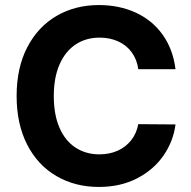

<svg xmlns="http://www.w3.org/2000/svg" viewBox="-20 -737 764 767"><path d="M378.2 -586.7Q323.2 -586.7 281.9 -559.2Q240.6 -531.7 217.8 -479.3Q194.9 -426.9 194.9 -353.5Q194.9 -278.5 217.8 -226.3Q240.6 -174.2 281.9 -147.3Q323.2 -120.4 377.1 -120.4Q417.3 -120.4 449.8 -134.9Q482.2 -149.4 503.8 -176.5Q525.4 -203.5 532.4 -241L681.1 -239.9Q672.8 -173.5 633.6 -116.3Q594.4 -59.2 527.9 -24.7Q461.5 9.8 374.9 9.8Q280.2 9.8 205.5 -33.6Q130.9 -76.9 88.6 -159.1Q46.4 -241.4 46.4 -353.5Q46.4 -466.6 89.2 -548.7Q132 -630.7 206.4 -673.7Q280.8 -716.8 374.9 -716.8Q456.7 -716.8 522.5 -686.5Q588.3 -656.2 629.7 -598.4Q671.1 -540.6 681.1 -460.6H532.4Q527 -499.6 506.2 -528.1Q485.4 -556.5 452.2 -571.6Q419 -586.7 378.2 -586.7Z"/></svg>

Font: WEMIX Pretendard Variable
Style: Regular
Weight: 400
Designer: Base glyphs from Inter by Rasmus Andersson; Hangeul glyphs from Noto Sans CJK(Source Han Sans) by Jang Soo-young and Kan
Foundry: Kil Hyung-jin
Version: Version 1.000;Glyphs 3.2 (3208)